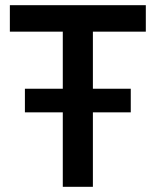

<svg xmlns="http://www.w3.org/2000/svg" viewBox="-20 -720 600 740"><path d="M76 -287V-378H484V-287ZM222 0V-598H18V-700H542V-598H338V0Z"/></svg>

Font: Tektur Medium
Style: Regular
Weight: 500
Designer: Adam Jagosz
Foundry: Adam Jagosz
Version: Version 1.005;gftools[0.9.30]